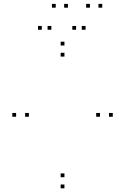

<svg xmlns="http://www.w3.org/2000/svg" viewBox="-20 -972 660 1013"><path d="M320 -732V-752H300V-732ZM65 -356V-376H45V-356ZM320 21.5V1.5H300V21.5ZM575 -356V-376H555V-356ZM320 -37V-57H300V-37ZM132.5 -356V-376H112.5V-356ZM320 -673.5V-693.5H300V-673.5ZM507.5 -356V-376H487.5V-356ZM251 -815V-835H231V-815ZM338.5 -931.5V-951.5H318.5V-931.5ZM274 -931.5V-951.5H254V-931.5ZM200.5 -815V-835H180.5V-815ZM431.5 -815V-835H411.5V-815ZM519.5 -931.5V-951.5H499.5V-931.5ZM454.5 -931.5V-951.5H434.5V-931.5ZM381.5 -815V-835H361.5V-815Z"/></svg>

Font: Monaspace Neon Dots Var
Style: Regular
Weight: 400
Designer: Riley Cran and the Lettermatic Team
Version: Version 1.100 (Monaspace Neon Dots)